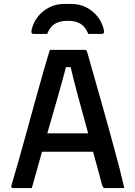

<svg xmlns="http://www.w3.org/2000/svg" viewBox="-20 -958 690 978"><path d="M142 0H46Q42 0 39 -3Q36 -6 38 -13Q52 -60 71.5 -128Q91 -196 112.5 -274.5Q134 -353 156 -432.5Q178 -512 198 -582.5Q218 -653 234 -704H412Q421 -704 424 -693Q461 -564 502 -418.5Q543 -273 586 -112Q593 -85 599.5 -57Q606 -29 613 0H517Q509 0 506 -3.5Q503 -7 499 -19Q488 -62 476.5 -103.5Q465 -145 454 -185H194Q182 -142 169 -95.5Q156 -49 142 0ZM316 -616Q300 -554 276 -470Q252 -386 221 -279H429Q401 -381 377.5 -467.5Q354 -554 340 -616ZM220 -785H154Q144 -785 141.5 -789.5Q139 -794 141 -806Q149 -842 172 -872Q195 -902 230 -920Q265 -938 307 -938H343Q386 -938 420.5 -920Q455 -902 478 -872Q501 -842 509 -806Q511 -794 508.5 -789.5Q506 -785 496 -785H430Q415 -822 390 -837Q365 -852 325 -852Q285 -852 260 -837Q235 -822 220 -785Z"/></svg>

Font: Recursive Sn Lnr St Med
Style: Regular
Weight: 500
Version: Version 1.085;hotconv 1.1.0;makeotfexe 2.6.0; ttfautohint (v